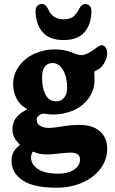

<svg xmlns="http://www.w3.org/2000/svg" viewBox="-20 -712 556 927"><path d="M287.1 -518.6Q217.8 -518.6 184.8 -557.9Q151.9 -597.2 151.9 -659.2Q151.9 -674.8 160.2 -683.6Q168.5 -692.4 182.1 -692.4Q192.9 -692.4 199.2 -686.8Q205.6 -681.2 211.9 -668.9Q233.4 -618.7 287.1 -618.7Q316.9 -618.7 333.5 -631.6Q350.1 -644.5 361.8 -668.9Q373.5 -692.4 391.6 -692.4Q405.3 -692.4 413.3 -683.6Q421.4 -674.8 421.4 -659.2Q421.4 -596.7 388.7 -557.6Q356 -518.6 287.1 -518.6ZM43.5 -305.7Q43.5 -355.5 73.5 -394.8Q103.5 -434.1 149.2 -453.9Q194.8 -473.6 245.1 -473.6Q293.5 -473.6 335.9 -455.1Q359.4 -445.8 376 -445.8Q383.3 -445.8 403.3 -454.1Q418.9 -460.9 440.4 -477.5Q461.9 -494.1 471.2 -494.1Q481 -494.1 489.3 -483.4Q497.6 -472.7 497.6 -455.1Q497.6 -433.6 484.9 -410.4Q472.2 -387.2 454.6 -377Q452.1 -376 448 -374Q443.8 -372.1 442.4 -371.1Q440.9 -370.1 438.7 -368.7Q436.5 -367.2 435.8 -366Q435.1 -364.7 435.1 -363.3Q435.1 -360.8 435.8 -347.2Q436.5 -333.5 436.5 -326.2Q436.5 -276.4 408 -237.5Q379.4 -198.7 334.2 -179Q289.1 -159.2 237.3 -159.2Q222.7 -159.2 207 -161.4Q191.4 -163.6 189 -163.6Q182.1 -163.6 171.9 -157.7Q157.2 -148.4 157.2 -133.8Q157.2 -113.3 175 -103.8Q192.9 -94.2 217.3 -94.2Q235.4 -94.2 279.8 -101.6Q324.2 -108.9 366.2 -108.9Q425.8 -108.9 461.7 -78.6Q497.6 -48.3 497.6 6.3Q497.6 59.6 464.8 102.8Q432.1 146 376.2 170.2Q320.3 194.3 253.9 194.3Q141.1 194.3 88.4 158.2Q35.6 122.1 35.6 64.5Q35.6 19 71.8 -8.3Q75.7 -11.2 75.7 -13.2Q75.7 -13.7 75 -14.4Q74.2 -15.1 73 -16.4Q71.8 -17.6 71.3 -18.6Q40 -50.8 40 -86.4Q40 -146.5 99.6 -177.7Q110.4 -183.1 110.4 -184.6Q110.4 -185.5 99.6 -192.4Q73.7 -208.5 58.6 -239Q43.5 -269.5 43.5 -305.7ZM251.5 -222.7Q275.4 -222.7 289.8 -240.7Q304.2 -258.8 304.2 -287.6Q304.2 -339.8 284.4 -373.8Q264.6 -407.7 233.4 -407.7Q209 -407.7 196 -389.9Q183.1 -372.1 183.1 -340.3Q183.1 -284.2 200.7 -253.4Q218.3 -222.7 251.5 -222.7ZM129.9 48.3Q129.9 82 163.3 104.2Q196.8 126.5 261.7 126.5Q308.6 126.5 337.4 107.2Q366.2 87.9 366.2 58.6Q366.2 40 354.5 32.5Q342.8 24.9 318.8 24.9Q300.8 24.9 265.1 29.3Q229.5 33.7 206.1 33.7Q169.9 33.7 147 22.9Q142.6 20.5 139.6 20.5Q137.2 20.5 135.7 23.9Q129.9 36.6 129.9 48.3Z"/></svg>

Font: Cooper*
Style: Bold
Weight: 700
Designer: Owen Earl
Foundry: indestructible type*
Version: Version 0.001